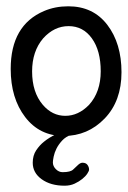

<svg xmlns="http://www.w3.org/2000/svg" viewBox="-20 -421 406 610"><path d="M207 7Q189 13 177.5 25.5Q166 38 159.5 51Q153 64 150.5 76.5Q148 89 148 95Q148 107 157.5 116.5Q167 126 179 126Q204 126 212.5 117.5Q221 109 229 102Q236 96 242 96Q253 96 258 103Q263 110 263 118Q263 122 257.5 130.5Q252 139 241.5 147.5Q231 156 217 162.5Q203 169 185 169Q141 169 112.5 148.5Q84 128 84 96Q84 73 95 56.5Q106 40 120 29Q136 16 157 6ZM120 -386Q155 -401 197 -401Q276 -401 321 -342Q366 -283 366 -191.5Q366 -100 312.5 -44.5Q259 11 182.5 11Q106 11 60 -49Q14 -109 14 -202Q14 -341 120 -386ZM117 -299Q82 -258 82 -194Q82 -128 116 -88Q146 -53 187.5 -53Q229 -53 263 -88Q300 -129 300 -194.5Q300 -260 272 -299Q244 -338 198 -338Q152 -338 117 -299Z"/></svg>

Font: Scratch Savers
Style: Book
Weight: 400
Designer: Pablo Impallari, Rodrigo Fuenzalida, Brenda Gallo
Foundry: Pablo Impallari, Rodrigo Fuenzalida, Brenda Gallo
Version: Version 4.0b1